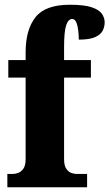

<svg xmlns="http://www.w3.org/2000/svg" viewBox="-20 -789 461 809"><path d="M11 0V-56H35Q43 -56 55.5 -60Q68 -64 78 -77.5Q88 -91 88 -119V-462H15V-536H88V-569Q88 -664 129.5 -716.5Q171 -769 274 -769Q336 -769 367.5 -758Q399 -747 410 -730Q421 -713 421 -695Q421 -676 412.5 -659.5Q404 -643 380.5 -632.5Q357 -622 312 -622Q312 -638 310 -658Q308 -678 302 -693.5Q296 -709 284 -709Q268 -709 259 -683Q250 -657 250 -590V-536H363V-462H250V-119Q250 -91 259.5 -77.5Q269 -64 281.5 -60Q294 -56 303 -56H347V0Z"/></svg>

Font: Noto Serif Tamil ExtraCondensed Black
Style: Italic
Weight: 900
Width: 2
Italic angle: -12°
Designer: Indian Type Foundry, Tom Grace, and the Monotype Design Team
Foundry: Monotype Imaging Inc.
Version: Version 2.003; ttfautohint (v1.8.4.7-5d5b)